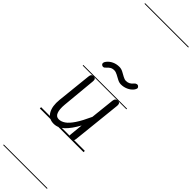

<svg xmlns="http://www.w3.org/2000/svg" viewBox="-586 -1290 1714 1714"><g transform="rotate(45 271.0 -433.0)"><path d="M178.5 10Q115 10 85.8 -41.8Q56.5 -93.5 65.5 -178.5L100 -506.5Q101 -519 106 -530Q111 -541 132.5 -541Q153 -541 156.8 -530.5Q160.5 -520 159 -504L128.5 -180.5Q123 -119.5 136 -85Q149 -50.5 182.5 -50.5Q213 -50.5 243.5 -71.5Q274 -92.5 307.5 -142.5Q341 -192.5 380 -278.5L404.5 -506.5Q405.5 -514.5 408.2 -522.5Q411 -530.5 418.2 -535.8Q425.5 -541 439 -541Q459 -541 463.5 -530.2Q468 -519.5 466.5 -504L417 -35Q415 -16.5 406 -8.2Q397 0 376 0Q360.5 0 356.2 -7.5Q352 -15 354 -33L366.5 -156.5Q322.5 -76 277.8 -33Q233 10 178.5 10ZM178.5 10Q115 10 85.8 -41.8Q56.5 -93.5 65.5 -178.5L100 -506.5Q101 -519 106 -530Q111 -541 132.5 -541Q153 -541 156.8 -530.5Q160.5 -520 159 -504L128.5 -180.5Q123 -119.5 136 -85Q149 -50.5 182.5 -50.5Q213 -50.5 243.5 -71.5Q274 -92.5 307.5 -142.5Q341 -192.5 380 -278.5L404.5 -506.5Q405.5 -514.5 408.2 -522.5Q411 -530.5 418.2 -535.8Q425.5 -541 439 -541Q459 -541 463.5 -530.2Q468 -519.5 466.5 -504L417 -35Q415 -16.5 406 -8.2Q397 0 376 0Q360.5 0 356.2 -7.5Q352 -15 354 -33L366.5 -156.5Q322.5 -76 277.8 -33Q233 10 178.5 10ZM112.5 -669Q104.5 -676.5 106.5 -688.2Q108.5 -700 118.5 -712Q137.5 -736.5 168 -750.8Q198.5 -765 234.5 -765Q258.5 -765 281.5 -753Q304.5 -741 325.5 -729Q346.5 -717 364.5 -717Q386 -717 402.5 -726Q419 -735 433 -752.5Q442.5 -764 455.2 -766Q468 -768 476 -759Q486 -750 483.5 -739.2Q481 -728.5 470.5 -714.5Q451 -690.5 420.2 -676.8Q389.5 -663 355.5 -663Q333 -663 310.2 -675Q287.5 -687 265.5 -699Q243.5 -711 224 -711Q200.5 -711 184.5 -700.8Q168.5 -690.5 156 -676Q145.5 -663 133.5 -661.5Q121.5 -660 112.5 -669ZM-5 455H547V463H-5ZM-5 -16H547V0H-5ZM-5 -549H547V-541H-5ZM-5 -1329H547V-1321H-5Z"/></g></svg>

Font: Edu SA Dotted Guide
Style: Regular
Weight: 400
Designer: Tina and Corey Anderson, Eben Sorkin, Mirko Velimirovic
Foundry: Google for Education
Version: Version 2.000